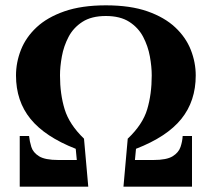

<svg xmlns="http://www.w3.org/2000/svg" viewBox="-20 -700 794 720"><path d="M54 0V-190H89Q91 -170 97.5 -149Q104 -128 126.5 -114Q149 -100 199 -100H268L264 -142Q149 -187 94.5 -254Q40 -321 40 -417Q40 -466 58.5 -513Q77 -560 117 -597.5Q157 -635 221.5 -657.5Q286 -680 377 -680Q469 -680 533 -657.5Q597 -635 637 -597.5Q677 -560 695.5 -513Q714 -466 714 -417Q714 -321 660 -254Q606 -187 490 -142L486 -100H555Q605 -100 627.5 -114Q650 -128 657 -149Q664 -170 665 -190H700V0H443L459 -180Q515 -233 532 -290Q549 -347 549 -417Q549 -450 542 -488.5Q535 -527 517 -561.5Q499 -596 465 -618Q431 -640 377 -640Q323 -640 289 -618Q255 -596 237 -561.5Q219 -527 212 -488.5Q205 -450 205 -417Q205 -347 222.5 -290Q240 -233 295 -180L311 0Z"/></svg>

Font: Brygada 1918
Style: Bold
Weight: 700
Designer: Mateusz Machalski | Borys Kosmynka | Przemek Hoffer
Foundry: NIEPODLEGLA 2018
Version: Version 3.006